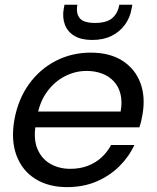

<svg xmlns="http://www.w3.org/2000/svg" viewBox="-20 -778 660 807"><path d="M111.1 -242.9 124.1 -309.2H487Q494.5 -350.8 486.4 -382.8Q478.3 -414.8 458.2 -436.3Q438.1 -457.7 408.7 -468.8Q379.3 -479.9 344.1 -479.9Q296.7 -479.9 253.3 -457.8Q209.9 -435.7 178.8 -393.7Q147.6 -351.7 136.1 -290.1L130.4 -254.9Q119.9 -195.6 136.7 -153.7Q153.5 -111.8 190.4 -90.1Q227.4 -68.4 275.5 -68.4Q316.6 -68.4 349.9 -81.4Q383.1 -94.3 407.5 -117.1Q431.9 -139.8 446.9 -168.6H544.7Q521.9 -118.9 481.5 -79Q441.2 -39 385.8 -15.2Q330.4 8.5 261.9 8.5Q183.9 8.5 128.6 -26Q73.4 -60.5 49.4 -124.4Q25.4 -188.3 40.4 -274.5Q56.4 -361.5 102 -424.7Q147.6 -487.8 214.8 -522.3Q281.9 -556.8 361.4 -556.8Q441.4 -556.8 494.6 -522.7Q547.7 -488.6 569.9 -429.9Q592 -371.2 579 -296.9Q576.5 -282.4 573.5 -269.6Q570.5 -256.9 565.8 -242.9ZM532.9 -740.4Q526.6 -703.6 505 -673.9Q483.3 -644.2 448.8 -627.1Q414.2 -610 367.4 -610Q321.7 -610 292.9 -627.1Q264.1 -644.2 252.8 -674.3Q241.5 -704.3 247.8 -741.1L251.1 -758H305.1Q298.8 -721.8 315 -701.7Q331.2 -681.6 379.5 -681.6Q428 -681.6 451.6 -701.7Q475.2 -721.8 481.4 -758H536.2Z"/></svg>

Font: Poppins Variable
Style: Italic
Weight: 100
Italic angle: -10°
Designer: Jonny Pinhorn
Foundry: Indian Type Foundry
Version: Version 6.000